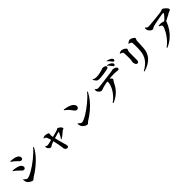

<svg xmlns="http://www.w3.org/2000/svg" viewBox="534 -2822 4912 4912"><g transform="rotate(-45 2990.0 -365.5)"><path d="M320 23Q299 23 272 9.5Q245 -4 220.5 -24.5Q196 -45 181 -67Q169 -87 163 -117Q157 -147 156 -167L169 -174Q180 -162 194.5 -147.5Q209 -133 226.5 -122.5Q244 -112 263 -112Q292 -112 340 -132Q388 -152 448 -187Q508 -222 574 -267.5Q640 -313 704.5 -365.5Q769 -418 826.5 -472Q884 -526 926 -578L944 -566Q906 -489 847.5 -414.5Q789 -340 716 -270Q643 -200 562 -139Q481 -78 400 -29Q384 -20 372.5 -7.5Q361 5 349 14Q337 23 320 23ZM354 -333Q330 -333 313 -346Q296 -359 280 -378.5Q264 -398 240 -418Q206 -451 178 -473.5Q150 -496 127 -509L133 -526Q164 -524 195.5 -520Q227 -516 267 -506Q303 -498 335 -482Q367 -466 387 -442.5Q407 -419 407 -388Q407 -376 402.5 -363.5Q398 -351 386.5 -342Q375 -333 354 -333ZM480 -549Q456 -549 439 -560.5Q422 -572 405 -592Q388 -612 361 -636Q332 -662 305 -683Q278 -704 254 -718L260 -736Q285 -735 320.5 -731.5Q356 -728 401 -718Q436 -709 465 -693.5Q494 -678 511.5 -656Q529 -634 529 -602Q529 -582 515 -565.5Q501 -549 480 -549Z M1531 59Q1498 59 1477.5 34.5Q1457 10 1454 -25Q1452 -50 1446.5 -87Q1441 -124 1433 -166.5Q1425 -209 1415.5 -253Q1406 -297 1396 -336Q1390 -359 1383.5 -383.5Q1377 -408 1370.5 -430.5Q1364 -453 1357 -471.5Q1350 -490 1345 -501Q1338 -515 1320 -526Q1302 -537 1278 -544L1277 -554Q1295 -563 1313 -569.5Q1331 -576 1356 -576Q1369 -576 1387.5 -573Q1406 -570 1424.5 -564Q1443 -558 1455 -550Q1467 -542 1467 -532Q1467 -517 1464 -500.5Q1461 -484 1462 -468Q1463 -458 1465 -440Q1467 -422 1471 -401Q1475 -380 1479 -361Q1489 -321 1499.5 -279Q1510 -237 1521 -198.5Q1532 -160 1540.5 -128Q1549 -96 1555 -74Q1561 -58 1568.5 -32.5Q1576 -7 1576 11Q1576 59 1531 59ZM1574 -215Q1595 -244 1613 -276Q1631 -308 1644.5 -336.5Q1658 -365 1665 -383Q1668 -391 1665 -393Q1662 -395 1654 -393Q1640 -390 1616 -383Q1592 -376 1562 -367Q1532 -358 1500 -348.5Q1468 -339 1438 -330Q1417 -324 1393.5 -316Q1370 -308 1350.5 -300.5Q1331 -293 1320 -288Q1292 -276 1277.5 -263Q1263 -250 1247 -250Q1230 -250 1212 -261Q1194 -272 1180 -287.5Q1166 -303 1161 -316Q1158 -326 1157.5 -342.5Q1157 -359 1158 -374L1166 -377Q1180 -367 1191.5 -358.5Q1203 -350 1224 -350Q1240 -350 1274.5 -357Q1309 -364 1351.5 -375Q1394 -386 1431 -394Q1456 -400 1489.5 -409Q1523 -418 1557.5 -427.5Q1592 -437 1618.5 -444.5Q1645 -452 1656 -455Q1670 -460 1683 -470Q1696 -480 1706 -480Q1720 -480 1739 -469.5Q1758 -459 1775.5 -444Q1793 -429 1805 -411.5Q1817 -394 1817 -379Q1817 -369 1807 -363.5Q1797 -358 1784.5 -354Q1772 -350 1765 -344Q1735 -319 1689 -279Q1643 -239 1584 -207Z M2322 -3Q2294 -3 2263.5 -19.5Q2233 -36 2209 -59Q2185 -82 2175 -102Q2165 -119 2159 -145.5Q2153 -172 2153 -193L2167 -202Q2179 -190 2194 -175.5Q2209 -161 2227 -150.5Q2245 -140 2262 -140Q2289 -140 2336.5 -160.5Q2384 -181 2444.5 -217Q2505 -253 2570 -300Q2635 -347 2698.5 -399Q2762 -451 2815.5 -504Q2869 -557 2905 -605L2923 -593Q2867 -483 2787.5 -387.5Q2708 -292 2610 -209.5Q2512 -127 2396 -56Q2380 -46 2369 -33.5Q2358 -21 2347.5 -12Q2337 -3 2322 -3ZM2399 -459Q2375 -459 2357.5 -472.5Q2340 -486 2321 -512Q2303 -537 2288 -557Q2273 -577 2255.5 -597Q2238 -617 2213.5 -638.5Q2189 -660 2153 -687L2163 -704Q2214 -698 2267 -684Q2320 -670 2365 -648Q2410 -626 2437 -595.5Q2464 -565 2464 -526Q2464 -499 2446 -479Q2428 -459 2399 -459Z M3865 -581Q3852 -581 3843.5 -590.5Q3835 -600 3823 -617Q3809 -637 3790 -662.5Q3771 -688 3737 -714L3747 -727Q3784 -717 3816.5 -703Q3849 -689 3869 -671Q3885 -657 3892 -644.5Q3899 -632 3899 -615Q3899 -602 3889 -591.5Q3879 -581 3865 -581ZM3168 60Q3233 15 3282 -36.5Q3331 -88 3365.5 -140Q3400 -192 3421.5 -240Q3443 -288 3452.5 -326.5Q3462 -365 3462 -389Q3462 -404 3455.5 -419.5Q3449 -435 3432 -450L3499 -460Q3528 -444 3552.5 -429Q3577 -414 3591.5 -398.5Q3606 -383 3606 -368Q3606 -356 3598.5 -345.5Q3591 -335 3580 -321.5Q3569 -308 3558 -283Q3539 -241 3509.5 -193Q3480 -145 3436 -96Q3392 -47 3329.5 -2.5Q3267 42 3183 78ZM3183 -358Q3167 -358 3147 -371Q3127 -384 3110.5 -403Q3094 -422 3088 -439Q3083 -453 3082 -470Q3081 -487 3082 -505L3094 -510Q3114 -492 3130 -479.5Q3146 -467 3169 -467Q3189 -467 3233 -472Q3277 -477 3334 -484Q3391 -491 3452 -499Q3513 -507 3568.5 -514.5Q3624 -522 3665 -526Q3699 -530 3718.5 -534.5Q3738 -539 3748.5 -542.5Q3759 -546 3764 -546Q3796 -546 3825.5 -536Q3855 -526 3874.5 -510Q3894 -494 3894 -473Q3894 -448 3883.5 -440Q3873 -432 3852 -432Q3835 -432 3800 -437.5Q3765 -443 3722 -443Q3682 -443 3625 -439.5Q3568 -436 3506 -429Q3468 -426 3423.5 -418Q3379 -410 3341 -401.5Q3303 -393 3282 -386Q3258 -378 3232 -368Q3206 -358 3183 -358ZM3353 -611Q3306 -611 3278 -638Q3250 -665 3223 -718L3233 -728Q3264 -709 3290.5 -703.5Q3317 -698 3342 -698Q3379 -698 3415 -703.5Q3451 -709 3482 -716.5Q3513 -724 3533 -729Q3559 -736 3573.5 -742Q3588 -748 3596.5 -752Q3605 -756 3612 -756Q3662 -756 3691 -740.5Q3720 -725 3720 -696Q3720 -681 3711 -671Q3702 -661 3678 -655Q3649 -648 3606.5 -640Q3564 -632 3517.5 -625.5Q3471 -619 3428 -615Q3385 -611 3353 -611ZM3944 -668Q3929 -668 3920.5 -678Q3912 -688 3898 -706Q3883 -726 3864.5 -749Q3846 -772 3814 -795L3823 -809Q3862 -799 3890.5 -788Q3919 -777 3939 -764Q3957 -751 3966.5 -736Q3976 -721 3976 -704Q3976 -690 3968.5 -679Q3961 -668 3944 -668Z M4304 50Q4447 -28 4522.5 -131.5Q4598 -235 4609 -383Q4612 -411 4613 -448Q4614 -485 4614 -523Q4614 -561 4613.5 -594.5Q4613 -628 4611 -650Q4610 -667 4606.5 -677Q4603 -687 4589 -695Q4578 -702 4562 -707.5Q4546 -713 4529 -718L4528 -734Q4549 -749 4576 -763Q4603 -777 4622 -777Q4638 -777 4660 -769Q4682 -761 4703.5 -748Q4725 -735 4739 -721.5Q4753 -708 4753 -697Q4753 -684 4748 -674.5Q4743 -665 4737.5 -655Q4732 -645 4731 -630Q4730 -608 4728.5 -575.5Q4727 -543 4725 -507.5Q4723 -472 4721.5 -439Q4720 -406 4719 -383Q4709 -204 4604.5 -94.5Q4500 15 4315 68ZM4329 -204Q4313 -204 4297.5 -219Q4282 -234 4273 -258.5Q4264 -283 4264 -313Q4264 -332 4271 -358.5Q4278 -385 4278 -436Q4278 -461 4278 -499Q4278 -537 4276.5 -574.5Q4275 -612 4272 -632Q4271 -647 4266.5 -655Q4262 -663 4251 -669Q4240 -677 4225 -683Q4210 -689 4193 -695V-711Q4211 -720 4232 -727Q4253 -734 4273 -734Q4289 -734 4312 -726Q4335 -718 4357 -705Q4379 -692 4394 -677Q4409 -662 4409 -648Q4409 -635 4403.5 -624Q4398 -613 4392 -600Q4386 -587 4385 -566Q4384 -553 4383.5 -526.5Q4383 -500 4383 -466Q4383 -432 4383 -396.5Q4383 -361 4383 -330Q4383 -299 4383 -279Q4383 -239 4369 -221.5Q4355 -204 4329 -204Z M5544 -459Q5580 -485 5612.5 -515.5Q5645 -546 5670.5 -575.5Q5696 -605 5709 -628Q5717 -644 5712.5 -648.5Q5708 -653 5694 -653Q5682 -653 5647.5 -648Q5613 -643 5566.5 -634.5Q5520 -626 5470.5 -616.5Q5421 -607 5376.5 -597.5Q5332 -588 5302 -580Q5283 -575 5269.5 -566Q5256 -557 5245 -549.5Q5234 -542 5219 -542Q5201 -542 5178 -557Q5155 -572 5136.5 -593.5Q5118 -615 5110 -635Q5104 -651 5102.5 -671Q5101 -691 5103 -712L5118 -716Q5139 -693 5153 -682Q5167 -671 5191 -671Q5214 -671 5253.5 -674Q5293 -677 5342 -681.5Q5391 -686 5443 -691.5Q5495 -697 5542 -702Q5589 -707 5625.5 -711.5Q5662 -716 5679 -719Q5707 -723 5722.5 -733Q5738 -743 5756 -743Q5770 -743 5792.5 -728Q5815 -713 5838.5 -691.5Q5862 -670 5877.5 -647.5Q5893 -625 5893 -609Q5893 -592 5878 -583Q5863 -574 5844.5 -569Q5826 -564 5814 -557Q5787 -542 5747 -519.5Q5707 -497 5659 -473Q5611 -449 5560 -426ZM5142 36Q5200 -4 5250 -55.5Q5300 -107 5340 -162Q5380 -217 5408.5 -268Q5437 -319 5452 -358.5Q5467 -398 5467 -418Q5467 -442 5445 -457.5Q5423 -473 5392 -486L5394 -501Q5411 -505 5428 -507.5Q5445 -510 5464 -509Q5512 -507 5546.5 -493.5Q5581 -480 5593 -469Q5604 -461 5608.5 -450.5Q5613 -440 5607 -425Q5567 -324 5506.5 -234.5Q5446 -145 5360 -72Q5274 1 5156 53Z"/></g></svg>

Font: Noto Serif JP ExtraLight
Style: Bold
Weight: 700
Version: Version 2.003-H1;hotconv 1.1.1;makeotfexe 2.6.0